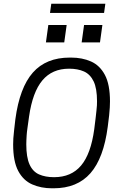

<svg xmlns="http://www.w3.org/2000/svg" viewBox="-20 -1007 640 1037"><path d="M261 10Q202 10 154 -11Q106 -32 78.5 -83.5Q51 -135 51 -227Q51 -242 52 -259.5Q53 -277 56 -302Q59 -327 63 -363Q86 -534 157.5 -615Q229 -696 357 -696H364Q424 -696 471.5 -675Q519 -654 546.5 -602.5Q574 -551 574 -459Q574 -444 573 -426.5Q572 -409 569.5 -384Q567 -359 562 -323Q540 -153 468.5 -71.5Q397 10 269 10ZM272 -50Q365 -50 418 -113Q471 -176 489 -309Q494 -345 496.5 -369.5Q499 -394 501 -410Q503 -426 503.5 -438Q504 -450 504 -460Q504 -530 485.5 -568Q467 -606 433.5 -621Q400 -636 353 -636Q262 -636 209 -573Q156 -510 137 -378Q132 -341 128.5 -317Q125 -293 124 -276.5Q123 -260 122.5 -248.5Q122 -237 122 -227Q122 -158 139.5 -119Q157 -80 191 -65Q225 -50 272 -50ZM250 -937 257 -987H549L542 -937ZM520 -778H421L434 -872H533ZM327 -778H228L241 -872H340Z"/></svg>

Font: Chivo Mono Medium ExtraLight
Style: Italic
Weight: 250
Italic angle: -8.05°
Monospace: yes
Version: Version 1.008